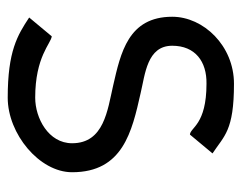

<svg xmlns="http://www.w3.org/2000/svg" viewBox="-86 -544 641 510"><g transform="rotate(90 235.0 -289.5)"><path d="M25 -426C25 -309 121 -289 208 -269C273 -254 361 -245 361 -160C361 -97 294 -62 240 -62C131 -62 96 -104 77 -106L27 -46C74 -15 116 11 240 11C336 11 438 -73 438 -160C438 -295 330 -319 228 -342C178 -354 102 -359 102 -426C102 -487 144 -518 203 -517C312 -517 319 -474 338 -473L388 -533C341 -564 328 -590 203 -590C102 -590 25 -509 25 -426Z"/></g></svg>

Font: Charger Pro
Style: Nar
Weight: 400
Designer: Jasper
Foundry: Cannot Into Space Fonts
Version: Version 1.09